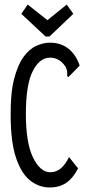

<svg xmlns="http://www.w3.org/2000/svg" viewBox="-20 -816 390 846"><path d="M199 10Q152 10 113 -20.5Q74 -51 50.5 -121Q27 -191 27 -308Q26 -405 42 -467.5Q58 -530 83.5 -565Q109 -600 140 -614Q171 -628 200 -628Q248 -628 281.5 -601.5Q315 -575 331 -527L288 -483L281 -476L276 -481Q276 -489 276 -498Q276 -507 269 -522Q253 -545 236 -553.5Q219 -562 201 -562Q154 -562 124 -502Q94 -442 94 -313Q94 -187 125.5 -122Q157 -57 202 -57Q228 -57 248.5 -74.5Q269 -92 284 -124L324 -74Q302 -31 272 -10.5Q242 10 199 10ZM274 -796 303 -755 198 -655H181L74 -755L102 -796L189 -727Z"/></svg>

Font: Inconsolata ExtraCondensed Medium
Style: Regular
Weight: 500
Width: 2
Monospace: yes
Designer: Raph Levien, Cyreal, Brenton Simpson
Foundry: Raph Levien, Cyreal, Google
Version: Version 3.001; ttfautohint (v1.8.2.53-6de2)